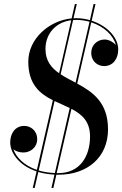

<svg xmlns="http://www.w3.org/2000/svg" viewBox="-20 -850 605 950"><path d="M350.5 -830 334.5 -759C222 -748 120 -657.5 120 -545C120 -432.5 177 -386.5 241.5 -354L162.5 -9.5C97.5 -31.5 59.5 -73 46 -112C58.5 -100.5 77.5 -95.5 96.5 -95.5C130.5 -95.5 164 -121 164 -161C164 -205 130.5 -227 100 -227C56 -227 30.5 -191 30.5 -145C30.5 -96.5 71.5 -31.5 161 -2L142 80H151.5L169.5 1C193 8 220 12.5 249.5 14L234.5 80H244L259 14.5C262.5 14.5 266 14.5 270 14.5C411 14.5 514.5 -70.5 514.5 -210C514.5 -343.5 438.5 -395 362 -436.5L431.5 -739.5C494 -719.5 541 -675 553 -628C540 -642 518.5 -654.5 497.5 -654.5C463.5 -654.5 431.5 -629 431.5 -589C431.5 -545 464.5 -523 495 -523C539 -523 565 -559 565 -605C565 -666 508 -723.5 433.5 -747.5L452.5 -830H443L425 -750.5C403 -756.5 380.5 -760 357 -760C352.5 -760 348 -760 343.5 -759.5L360 -830ZM357.5 -751.5C380.5 -751.5 402.5 -748 423 -742.5L354 -441C328 -454.5 302.5 -467.5 280 -482.5L341.5 -750.5C347 -751 352 -751.5 357.5 -751.5ZM205 -608C205 -679.5 252 -739.5 332.5 -750L272.5 -487.5C233 -515 205 -550 205 -608ZM171.5 -6.5 250 -350C275 -338 301 -327.5 325 -315.5L251.5 6C221.5 5 194.5 0.5 171.5 -6.5ZM425.5 -175C425.5 -76 375 6.5 269 6.5C266 6.5 263.5 6.5 260.5 6.5L333.5 -311.5C385 -284.5 425.5 -249.5 425.5 -175Z"/></svg>

Font: Bodoni* 24pt
Style: Italic
Weight: 400
Italic angle: -13°
Version: Version 2.3